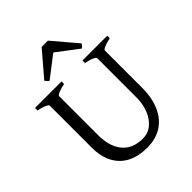

<svg xmlns="http://www.w3.org/2000/svg" viewBox="-235 -974 1124 1124"><g transform="rotate(-45 327.0 -412.5)"><path d="M551.8 -255.9Q551.8 -171.4 524.4 -110.4Q497.1 -49.3 446 -17.3Q395 14.6 325.2 14.6Q256.3 14.6 204.8 -10.5Q153.3 -35.6 124.3 -87.6Q95.2 -139.6 95.2 -216.8V-564Q95.2 -570.3 76.4 -579.1Q57.6 -587.9 24.4 -594.2V-615.2H244.1V-594.2Q211.4 -587.4 192.4 -579.1Q173.3 -570.8 173.3 -564V-241.2Q173.3 -146.5 217.5 -94Q261.7 -41.5 344.2 -41.5Q388.7 -41.5 421.4 -69.1Q454.1 -96.7 471.2 -141.4Q488.3 -186 488.3 -235.8V-564Q488.3 -570.3 469.5 -579.1Q450.7 -587.9 417.5 -594.2V-615.2H622.6V-594.2Q589.8 -587.4 570.8 -579.1Q551.8 -570.8 551.8 -564ZM330.1 -769 197.8 -667.5Q191.9 -670.4 188.7 -673.3Q185.5 -676.3 181.9 -681.4Q178.2 -686.5 175.8 -689.5L304.7 -840.3H356.9L484.9 -689.5Q483.4 -687.5 479.7 -681.6Q476.1 -675.8 472.7 -672.9Q469.2 -669.9 463.9 -667.5Z"/></g></svg>

Font: David Libre
Style: Regular
Weight: 400
Version: Version 1.000